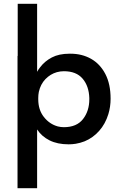

<svg xmlns="http://www.w3.org/2000/svg" viewBox="-20 -756 651 1019"><path d="M73 243V-459H74V-736H177V-375Q184 -388 193 -399Q217 -431 255 -451Q293 -471 349 -471H352H354Q415 -471 463 -444Q511 -417 539 -363.5Q567 -310 567 -232Q567 -189 555 -150Q539 -98 506 -61Q473 -24 429 -6Q406 3 382 7Q363 10 344 10Q285 10 243 -11Q201 -32 177 -69V243ZM319 -81Q387 -81 420.5 -124Q454 -167 454 -229V-234V-236Q452 -299 418.5 -338.5Q385 -378 319 -378Q300 -378 282 -373Q247 -363 221 -336Q195 -309 186 -268Q183 -253 183 -235V-229Q183 -173 213 -135Q243 -97 287 -85Q303 -81 319 -81Z"/></svg>

Font: Alata
Style: Regular
Weight: 400
Designer: Spyros Zevelakis, Eben Sorkin
Foundry: Spyros Zevelakis
Version: Version 1.005; ttfautohint (v1.8.4.7-5d5b)